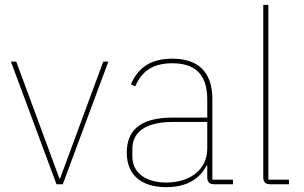

<svg xmlns="http://www.w3.org/2000/svg" viewBox="-20 -760 1252 792"><path d="M213 0H239L427 -506H406L228 -24H225L47 -506H25Z M941 0V-19H856V-352C856 -459 801 -518 691 -518C597 -518 548 -477 520 -412L538 -404C566 -470 615 -499 691 -499C785 -499 835 -453 835 -349V-275H693C548 -275 503 -214 503 -130C503 -39 562 12 666 12C759 12 807 -29 832 -77H835V-29C835 -9 844 0 864 0ZM666 -7C584 -7 526 -45 526 -115V-145C526 -212 575 -257 694 -257H835V-148C835 -54 756 -7 666 -7Z M1172 0V-19H1087V-740H1066V-29C1066 -9 1075 0 1095 0Z"/></svg>

Font: IBM Plex Arabic Thin
Style: Regular
Weight: 100
Designer: Mike Abbink, Paul van der Laan, Pieter van Rosmalen, Wael Morcos, Khajak Apelian
Foundry: Bold Monday
Version: Version 1.0